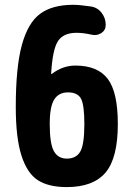

<svg xmlns="http://www.w3.org/2000/svg" viewBox="-20 -760 540 790"><path d="M254.9 -107.4Q293.9 -107.4 310.5 -136.7Q327.1 -166 327.1 -250Q327.1 -329.1 313 -354.5Q298.8 -379.9 259.8 -379.9Q221.7 -379.9 203.1 -350.6Q184.6 -321.3 184.6 -250Q184.6 -168.9 201.7 -138.2Q218.8 -107.4 254.9 -107.4ZM290 -490.2Q381.8 -490.2 423.3 -435.5Q464.8 -380.9 464.8 -250Q464.8 -109.4 414.1 -49.8Q363.3 9.8 254.9 9.8Q179.7 9.8 135.7 -18.6Q91.8 -46.9 68.4 -119.6Q44.9 -192.4 44.9 -320.3Q44.9 -482.4 69.8 -574.2Q94.7 -666 145 -703.1Q195.3 -740.2 280.3 -740.2Q307.6 -740.2 353.5 -733.4Q380.9 -729.5 397.9 -707.5Q415 -685.5 415 -658.2Q415 -635.7 397 -624Q378.9 -612.3 357.4 -617.2Q323.2 -625 294.9 -625Q241.2 -625 218.8 -591.3Q196.3 -557.6 190.4 -457Q190.4 -455.1 191.4 -455.1Q192.4 -455.1 193.4 -456.1Q238.3 -490.2 290 -490.2Z"/></svg>

Font: Rounded-X Mgen+ 1m bold
Style: Bold
Weight: 700
Designer: [Source Han Sans]
Ryoko NISHIZUKA  (kana & ideographs); Paul D. Hunt (Latin, Greek & Cyrillic); Wenlong ZHANG  (bopomofo
Version: Version 1.059.20150602